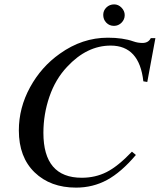

<svg xmlns="http://www.w3.org/2000/svg" viewBox="-20 -838 729 876"><path d="M549 -769Q549 -749 534.5 -734.5Q520 -720 500 -720Q479 -720 465 -734.5Q451 -749 451 -770Q451 -790 465.5 -804Q480 -818 501 -818Q520 -818 534.5 -803Q549 -788 549 -769ZM689 -664 652 -464 634 -467Q616 -630 485 -630Q376 -630 286 -533Q233 -477 205.5 -397Q178 -317 178 -232Q178 -27 353 -27Q415 -27 466.5 -53Q518 -79 582 -146L600 -131Q533 -52 468.5 -17Q404 18 327 18Q210 18 138 -51.5Q66 -121 66 -243Q66 -346 117 -439.5Q168 -533 253 -593Q355 -666 472 -666Q541 -666 589 -649Q609 -642 630 -642Q657 -642 668 -664Z"/></svg>

Font: STIX
Style: Italic
Weight: 400
Italic angle: -16.33°
Designer: MicroPress Inc., with final additions and corrections provided by Coen Hoffman, Elsevier (retired)
Version: Version 1.1.1